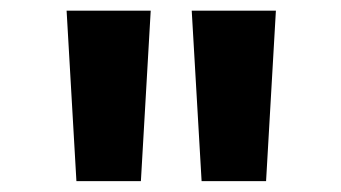

<svg xmlns="http://www.w3.org/2000/svg" viewBox="-20 -713 626 352"><path d="M120.1 -380.9 102.1 -693.4H256.3L238.3 -380.9ZM349.6 -380.9 331.5 -693.4H485.8L467.8 -380.9Z"/></svg>

Font: Cascadia Mono
Style: Bold
Weight: 700
Monospace: yes
Designer: Aaron Bell
Foundry: Saja Typeworks
Version: Version 2404.023; ttfautohint (v1.8.4)